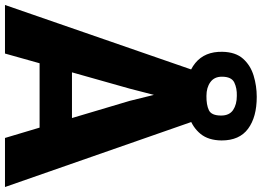

<svg xmlns="http://www.w3.org/2000/svg" viewBox="-169 -891 1051 771"><g transform="rotate(90 356.5 -505.5)"><path d="M186 0H-9L250 -748H461L722 0H525L483.5 -139H225ZM327 -501 261.5 -269H445L376 -501L352 -598ZM354 -726Q271 -726 224.2 -764.2Q177.5 -802.5 179 -873Q180 -926 206.8 -956Q233.5 -986 274.8 -998.5Q316 -1011 360 -1011Q441 -1011 488 -976.2Q535 -941.5 535 -870Q534.5 -817 508.8 -785.5Q483 -754 441.8 -740Q400.5 -726 354 -726ZM356 -809Q392 -808.5 413.5 -818.8Q435 -829 435 -868Q435 -901 412.8 -916Q390.5 -931 356 -931Q325.5 -932 302.2 -920.8Q279 -909.5 279 -871Q279 -840.5 300.8 -824.8Q322.5 -809 356 -809Z"/></g></svg>

Font: Merriweather Sans Black
Style: Regular
Weight: 900
Designer: Eben Sorkin
Foundry: Eben Sorkin
Version: Version 1.008; ttfautohint (v1.7.19-72a1) -l 8 -r 50 -G 200 